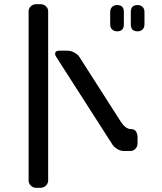

<svg xmlns="http://www.w3.org/2000/svg" viewBox="-20 -787 768 913"><path d="M634 -638Q649 -638 658 -647Q667 -656 667 -671V-730Q667 -745 658 -754Q649 -763 634 -763Q602 -763 602 -730V-671Q602 -638 634 -638ZM537 -638Q569 -638 569 -671V-730Q569 -763 537 -763Q522 -763 513 -754Q504 -745 504 -730V-671Q504 -656 513 -647Q522 -638 537 -638ZM151 106H173Q188 106 198.5 95.5Q209 85 209 71V-733Q209 -747 198.5 -757Q188 -767 173 -767H151Q137 -767 126.5 -757Q116 -747 116 -733V71Q116 85 126.5 95.5Q137 106 151 106ZM247 -517 515 -99Q523 -87 538.5 -78Q554 -69 568 -69H600Q614 -69 624 -79.5Q634 -90 634 -105V-134Q634 -151 626.5 -162Q619 -173 605 -173Q589 -173 576.5 -183Q564 -193 554 -209L357 -517Q349 -529 332.5 -537.5Q316 -546 302 -546H262Q242 -546 242 -531Q242 -524 247 -517Z"/></svg>

Font: WDXL Lubrifont TC
Style: Regular
Weight: 400
Designer: [WDXL Lubrifont] Copyright 2020-2022 (c) NightFurySL2001, Skr-ZERO; [ZCOOL QingKe HuangYou] Copyright 2018-2022 (c) The 
Version: Version 2.001;hotconv 1.1.1;makeotfexe 2.6.0